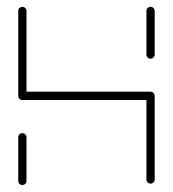

<svg xmlns="http://www.w3.org/2000/svg" viewBox="-20 -538 502 558"><path d="M44.8 -0.4Q40 -0.4 36.5 -3.9Q33 -7.4 33 -12.2V-139.3Q33 -144.4 36.5 -147.8Q40 -151.1 44.8 -151.1Q50 -151.1 53.5 -147.6Q57 -144.1 57 -139.3V-12.2Q57 -7.4 53.5 -3.9Q50 -0.4 44.8 -0.4ZM44.8 -518.1Q50 -518.1 53.5 -514.6Q57 -511.1 57 -506.3V-259.3Q57 -254.4 53.5 -250.9Q50 -247.4 44.8 -247.4Q40 -247.4 36.5 -250.9Q33 -254.4 33 -259.3V-506.3Q33 -511.5 36.5 -514.8Q40 -518.1 44.8 -518.1ZM417.4 -247.4H44.8V-271.5H417.4ZM417.4 -271.5Q422.6 -271.5 426.1 -268Q429.6 -264.4 429.6 -259.3V-16.3Q429.6 -11.5 426.1 -8Q422.6 -4.4 417.4 -4.4Q412.6 -4.4 409.1 -8Q405.6 -11.5 405.6 -16.3V-259.3Q405.6 -264.4 409.1 -268Q412.6 -271.5 417.4 -271.5ZM417.4 -367.4Q412.6 -367.4 409.1 -370.9Q405.6 -374.4 405.6 -379.3V-506.3Q405.6 -511.5 409.1 -514.8Q412.6 -518.1 417.4 -518.1Q422.6 -518.1 426.1 -514.6Q429.6 -511.1 429.6 -506.3V-379.3Q429.6 -374.4 426.1 -370.9Q422.6 -367.4 417.4 -367.4Z"/></svg>

Font: 26F Galaxy Sans Thin
Style: Regular
Weight: 100
Designer: C₂₉H₂₅N₃O₅
Version: Version 1.100